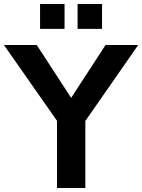

<svg xmlns="http://www.w3.org/2000/svg" viewBox="-51 -945 715 965"><path d="M133.8 -718.8 306.6 -453.1 479.5 -718.8H643.6L377.9 -336.9V0H235.4V-337.9L-31.2 -718.8ZM150.4 -799.8V-924.8H273.4V-799.8ZM338.9 -799.8V-924.8H461.9V-799.8Z"/></svg>

Font: Min Sans Bold
Style: Regular
Weight: 700
Designer: Jinseong-Kim, NotoSansCJK, Nunito
Foundry: Jinseong-Kim
Version: Version 1.400;Glyphs 3.1.2 (3151)